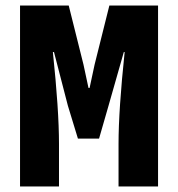

<svg xmlns="http://www.w3.org/2000/svg" viewBox="-20 -670 640 690"><path d="M52 0V-650H227L280 -438L298 -354H302L320 -438L373 -650H548V0H406V-153Q406 -274 428 -483H425L370 -290L336 -172H260L224 -290L174 -483H170Q192 -274 192 -153V0Z"/></svg>

Font: TypoPRO Source Code Pro
Style: Regular
Weight: 900
Monospace: yes
Designer: Paul D. Hunt, Teo Tuominen
Foundry: Adobe Systems Incorporated
Version: Version 2.010;PS 1.0;hotconv 1.0.84;makeotf.lib2.5.63406